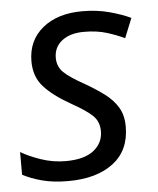

<svg xmlns="http://www.w3.org/2000/svg" viewBox="-45 -584 521 634"><g transform="rotate(-5 215.5 -267.5)"><path d="M155.8 9.8Q106.9 9.8 70.1 0Q33.2 -9.8 5.9 -24.4V-99.6Q31.7 -84 71.5 -70.3Q111.3 -56.6 153.3 -56.6Q215.3 -56.6 246.6 -81.3Q277.8 -106 277.8 -145Q277.8 -176.8 257.1 -196.8Q236.3 -216.8 185.5 -245.1Q129.4 -276.9 99.4 -310.1Q69.3 -343.3 69.3 -394.5Q69.3 -463.4 118.9 -504.2Q168.5 -544.9 250.5 -544.9Q298.8 -544.9 339.8 -533.9Q380.9 -522.9 410.6 -508.8L384.3 -443.8Q358.9 -456.1 326.2 -466.3Q293.5 -476.6 250.5 -476.6Q204.6 -476.6 177.5 -455.6Q150.4 -434.6 150.4 -398.9Q150.4 -370.6 169.7 -351.3Q189 -332 241.2 -303.2Q274.9 -283.7 302 -263.4Q329.1 -243.2 345 -217Q360.8 -190.9 360.8 -152.8Q360.8 -74.2 305.7 -32.2Q250.5 9.8 155.8 9.8Z"/></g></svg>

Font: Open Sans
Style: Italic
Weight: 400
Italic angle: -12°
Designer: Monotype Design Team
Foundry: Monotype Imaging Inc.
Version: Version 3.000; ttfautohint (v1.8.4)